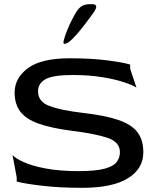

<svg xmlns="http://www.w3.org/2000/svg" viewBox="-20 -889 746 919"><path d="M374 10Q265 10 181 0Q97 -10 60 -20V-40L40 -147Q54 -131 93.5 -113Q133 -95 199 -82.5Q265 -70 356 -70Q438 -70 480.5 -81.5Q523 -93 538.5 -113.5Q554 -134 554 -161Q554 -209 495.5 -229Q437 -249 323 -263Q224 -276 164 -297.5Q104 -319 77 -355Q50 -391 50 -446Q50 -516 114 -563Q178 -610 313 -610Q417 -610 494 -600Q571 -590 603 -580V-560L633 -470Q612 -483 568.5 -497Q525 -511 464 -520.5Q403 -530 328 -530Q234 -530 198 -510Q162 -490 162 -452Q162 -402 217 -381.5Q272 -361 374 -349Q482 -337 546 -315Q610 -293 638 -256Q666 -219 666 -160Q666 -81 592 -35.5Q518 10 374 10ZM288 -679Q281 -679 285.5 -697Q290 -715 300.5 -741.5Q311 -768 324 -793.5Q337 -819 346 -833Q359 -853 373.5 -861Q388 -869 411 -869H422Q456 -869 428 -829Q406 -798 379 -763Q352 -728 327.5 -703.5Q303 -679 288 -679Z"/></svg>

Font: Red Rose
Style: Regular
Weight: 400
Designer: Jaikishan Patel
Version: Version 2.000; ttfautohint (v1.8.3)